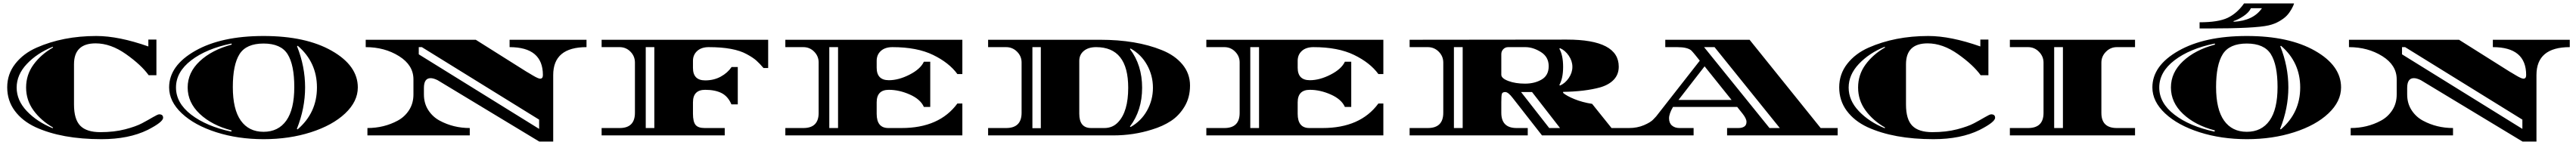

<svg xmlns="http://www.w3.org/2000/svg" viewBox="-20 -790 15002 846"><path d="M571 22Q340 22 187 -48Q110 -84 66 -143.5Q22 -203 22 -280.5Q22 -358 69 -418Q116 -478 193 -512Q347 -580 541 -580Q671 -580 844 -519V-559H891V-351H846Q803 -411 714 -474Q625 -537 537 -537Q411 -537 411 -415V-180Q411 -94 447.5 -56.5Q484 -19 564.5 -19Q645 -19 708.5 -35.5Q772 -52 807.5 -71Q843 -90 871 -106.5Q899 -123 907 -123Q930 -123 930 -103Q930 -78 840 -32Q730 22 571 22ZM289 -513 287 -517Q196 -480 136.5 -417Q77 -354 77 -279Q77 -204 136.5 -141.5Q196 -79 287 -42L289 -46Q219 -86 175.5 -145.5Q132 -205 132 -279.5Q132 -354 175.5 -413.5Q219 -473 289 -513Z M2064 -280Q2064 -198 1990.5 -128.5Q1917 -59 1791 -18.5Q1665 22 1515.5 22Q1366 22 1239.5 -18.5Q1113 -59 1039 -128.5Q965 -198 965 -280Q965 -407 1117 -493.5Q1269 -580 1515 -580Q1761 -580 1912.5 -493.5Q2064 -407 2064 -280ZM1655 -474Q1616 -536 1515 -536Q1414 -536 1375 -474Q1336 -412 1336 -282Q1336 -152 1382.5 -86.5Q1429 -21 1515 -21Q1601 -21 1647.5 -86.5Q1694 -152 1694 -282Q1694 -412 1655 -474ZM1330 -530 1328 -536Q1182 -506 1093.5 -438Q1005 -370 1005 -279.5Q1005 -189 1093.5 -121Q1182 -53 1327 -22L1329 -29Q1214 -59 1143.5 -125.5Q1073 -192 1073 -279.5Q1073 -367 1143.5 -433Q1214 -499 1330 -530ZM1710 -520Q1757 -402 1757 -280Q1757 -158 1709 -38L1713 -35Q1826 -132 1826 -279.5Q1826 -427 1714 -523Z M2948 -515V-558H3396V-515Q3202 -515 3202 -352V36H3121L2529 -322Q2505 -334 2488 -334Q2449 -334 2449 -277V-239Q2449 -187 2474.5 -147.5Q2500 -108 2541 -86Q2621 -43 2716 -43V0H2120V-43Q2216 -43 2296 -86Q2337 -108 2362.5 -147.5Q2388 -187 2388 -239V-327Q2388 -410 2304 -462.5Q2220 -515 2110 -515V-558H2751L3046 -372L3058 -365Q3070 -358 3083 -350Q3115 -331 3126 -331Q3142 -331 3142 -352Q3142 -515 2948 -515ZM2419 -515V-473L3120 -38V-92L2437 -515Z M4084 -43H4201V0H3484V-43H3589Q3678 -43 3678 -132V-425Q3678 -462 3652 -488.5Q3626 -515 3589 -515H3484V-558H4454V-393H4427Q4405 -419 4385.5 -436.5Q4366 -454 4329 -474Q4255 -515 4108 -515Q4065 -515 4040.5 -492.5Q4016 -470 4016 -435V-394Q4016 -321 4087 -321Q4138 -321 4178 -343Q4218 -365 4241 -399H4277V-181H4240Q4220 -228 4182.5 -247Q4145 -266 4087 -266Q4016 -266 4016 -193V-127Q4016 -80 4031 -61.5Q4046 -43 4084 -43ZM3741 -43H3791V-515H3741Z M5178 -515Q5135 -515 5110.5 -493Q5086 -471 5086 -435V-395Q5086 -322 5157 -322Q5214 -322 5277.5 -354.5Q5341 -387 5361 -430H5398V-166H5361Q5341 -211 5279 -238.5Q5217 -266 5157 -266Q5086 -266 5086 -193V-126Q5086 -43 5154 -43H5231Q5451 -43 5556 -186H5585V0H4554V-43H4659Q4748 -43 4748 -131V-426Q4748 -462 4722 -488.5Q4696 -515 4659 -515H4554V-558H5585V-358H5556Q5508 -424 5414.5 -469.5Q5321 -515 5178 -515ZM4810 -43H4861V-515H4810Z M5735 -558H6387Q6598 -558 6746 -498Q6822 -468 6866.5 -414.5Q6911 -361 6911 -291Q6911 -221 6879 -168Q6847 -115 6799.5 -84Q6752 -53 6689 -34Q6582 0 6464 0H5735V-43H5840Q5930 -43 5930 -132V-426Q5930 -462 5903.5 -488.5Q5877 -515 5840 -515H5735ZM6042 -42V-515H5993V-42ZM6335 -43H6412Q6461 -43 6493 -78Q6551 -140 6551 -278Q6551 -515 6364 -515Q6319 -515 6292.5 -493Q6266 -471 6266 -435V-126Q6266 -43 6335 -43ZM6565 -507 6561 -504Q6632 -411 6632 -278Q6632 -145 6561 -52L6565 -49Q6627 -84 6661 -145.5Q6695 -207 6695 -278Q6695 -349 6661 -410.5Q6627 -472 6565 -507Z M7630 -515Q7587 -515 7562.5 -493Q7538 -471 7538 -435V-395Q7538 -322 7609 -322Q7666 -322 7729.5 -354.5Q7793 -387 7813 -430H7850V-166H7813Q7793 -211 7731 -238.5Q7669 -266 7609 -266Q7538 -266 7538 -193V-126Q7538 -43 7606 -43H7683Q7903 -43 8008 -186H8037V0H7006V-43H7111Q7200 -43 7200 -131V-426Q7200 -462 7174 -488.5Q7148 -515 7111 -515H7006V-558H8037V-358H8008Q7960 -424 7866.5 -469.5Q7773 -515 7630 -515ZM7262 -43H7313V-515H7262Z M9469 -43V0H8961L8790 -219Q8764 -253 8747 -253Q8730 -253 8727 -241.5Q8724 -230 8724 -195V-132Q8724 -43 8813 -43H8878V0H8190V-43H8296Q8386 -43 8386 -132V-425Q8386 -462 8359.5 -488.5Q8333 -515 8296 -515H8190V-558Q8960 -559 9106 -559Q9408 -559 9408 -401Q9408 -356 9379.5 -325.5Q9351 -295 9299 -280Q9211 -256 9084 -254V-248Q9105 -230 9150.5 -211.5Q9196 -193 9253 -184L9366 -43ZM8448 -43H8499V-515H8448ZM8724 -474V-354Q8724 -333 8765 -317.5Q8806 -302 8862 -302Q8918 -302 8959 -326Q9000 -350 9000 -404Q9000 -458 8954.5 -486.5Q8909 -515 8864 -515H8764Q8747 -515 8735.5 -503Q8724 -491 8724 -474ZM8839 -253 9003 -43H9066Q8958 -183 8903 -253ZM9066 -509 9062 -506Q9084 -467 9084 -400Q9084 -333 9062 -294L9066 -291Q9096 -304 9117 -335Q9138 -366 9138 -400Q9138 -434 9117 -465Q9096 -496 9066 -509Z M10683 -43V0H10039V-43H10105Q10126 -43 10139 -51.5Q10152 -60 10152 -79Q10152 -98 10129 -127L10098 -166H9724Q9701 -127 9701 -99.5Q9701 -72 9718 -57.5Q9735 -43 9762 -43H9844V0H9468V-43Q9516 -43 9555.5 -60Q9595 -77 9610 -94L9626 -111L9880 -436L9852 -471Q9838 -488 9830 -496Q9807 -515 9749 -515H9679V-558H10170L10584 -43ZM9905 -515 10286 -43H10346L9966 -515ZM9908 -403 9756 -207H10065Z M11241 22Q11010 22 10857 -48Q10780 -84 10736 -143.5Q10692 -203 10692 -280.5Q10692 -358 10739 -418Q10786 -478 10863 -512Q11017 -580 11211 -580Q11341 -580 11514 -519V-559H11561V-351H11516Q11473 -411 11384 -474Q11295 -537 11207 -537Q11081 -537 11081 -415V-180Q11081 -94 11117.5 -56.5Q11154 -19 11234.5 -19Q11315 -19 11378.5 -35.5Q11442 -52 11477.5 -71Q11513 -90 11541 -106.5Q11569 -123 11577 -123Q11600 -123 11600 -103Q11600 -78 11510 -32Q11400 22 11241 22ZM10959 -513 10957 -517Q10866 -480 10806.5 -417Q10747 -354 10747 -279Q10747 -204 10806.5 -141.5Q10866 -79 10957 -42L10959 -46Q10889 -86 10845.5 -145.5Q10802 -205 10802 -279.5Q10802 -354 10845.5 -413.5Q10889 -473 10959 -513Z M12219 -425V-131Q12219 -43 12309 -43H12415V0H11686V-43H11792Q11882 -43 11882 -131V-425Q11882 -461 11855.5 -488Q11829 -515 11792 -515H11686V-558H12415V-515H12309Q12272 -515 12245.5 -488Q12219 -461 12219 -425ZM11995 -43V-515H11944V-43Z M13615 -280Q13615 -198 13541.5 -128.5Q13468 -59 13342 -18.5Q13216 22 13066.5 22Q12917 22 12790.5 -18.5Q12664 -59 12590 -128.5Q12516 -198 12516 -280Q12516 -407 12668 -493.5Q12820 -580 13066 -580Q13312 -580 13463.5 -493.5Q13615 -407 13615 -280ZM13206 -474Q13167 -536 13066 -536Q12965 -536 12926 -474Q12887 -412 12887 -282Q12887 -152 12933.5 -86.5Q12980 -21 13066 -21Q13152 -21 13198.5 -86.5Q13245 -152 13245 -282Q13245 -412 13206 -474ZM12881 -530 12879 -536Q12733 -506 12644.5 -438Q12556 -370 12556 -279.5Q12556 -189 12644.5 -121Q12733 -53 12878 -22L12880 -29Q12765 -59 12694.5 -125.5Q12624 -192 12624 -279.5Q12624 -367 12694.5 -433Q12765 -499 12881 -530ZM13261 -520Q13308 -402 13308 -280Q13308 -158 13260 -38L13264 -35Q13377 -132 13377 -279.5Q13377 -427 13265 -523ZM12845 -624H12791V-660Q12900 -660 12954.5 -686Q13009 -712 13050 -770H13341Q13338 -757 13326 -736Q13314 -715 13299 -699Q13284 -683 13256 -666.5Q13228 -650 13193 -642Q13115 -624 12845 -624ZM12989 -667V-663Q13104 -669 13154 -742H13090Q13078 -717 13047.5 -696.5Q13017 -676 12989 -667Z M14499 -515V-558H14947V-515Q14753 -515 14753 -352V36H14672L14080 -322Q14056 -334 14039 -334Q14000 -334 14000 -277V-239Q14000 -187 14025.5 -147.5Q14051 -108 14092 -86Q14172 -43 14267 -43V0H13671V-43Q13767 -43 13847 -86Q13888 -108 13913.5 -147.5Q13939 -187 13939 -239V-327Q13939 -410 13855 -462.5Q13771 -515 13661 -515V-558H14302L14597 -372L14609 -365Q14621 -358 14634 -350Q14666 -331 14677 -331Q14693 -331 14693 -352Q14693 -515 14499 -515ZM13970 -515V-473L14671 -38V-92L13988 -515Z"/></svg>

Font: Diplomata SC
Style: Regular
Weight: 400
Width: 7
Designer: Eduardo Rodriguez Tunni
Foundry: Eduardo Rodriguez Tunni
Version: Version 1.001